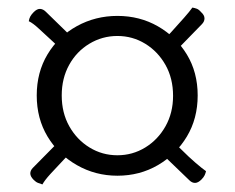

<svg xmlns="http://www.w3.org/2000/svg" viewBox="-20 -614 621 507"><path d="M290 -150Q232 -150 183 -178Q134 -206 105.5 -253.5Q77 -301 77 -362Q77 -423 105.5 -470.5Q134 -518 183 -545Q232 -572 290 -572Q349 -572 397 -544.5Q445 -517 473.5 -470Q502 -423 502 -362Q502 -301 473.5 -253.5Q445 -206 397 -178Q349 -150 290 -150ZM290 -204Q330 -204 363.5 -224.5Q397 -245 417 -280.5Q437 -316 437 -361Q437 -407 417 -442.5Q397 -478 363.5 -498.5Q330 -519 290 -519Q250 -519 216 -498.5Q182 -478 162.5 -442.5Q143 -407 143 -362Q143 -316 163 -280.5Q183 -245 216.5 -224.5Q250 -204 290 -204ZM149 -476 122 -502Q100 -522 83.5 -537.5Q67 -553 56 -558Q57 -565 60 -570.5Q63 -576 69 -582Q78 -591 86 -590.5Q94 -590 101 -583L180 -506ZM436 -471 405 -501 431 -528Q451 -550 466 -567Q481 -584 488 -594Q494 -593 499.5 -591Q505 -589 511 -582Q520 -574 520 -565.5Q520 -557 513 -550ZM480 -138 400 -215 431 -246 458 -220Q479 -199 496.5 -184Q514 -169 524 -162Q523 -157 520.5 -151.5Q518 -146 512 -140Q503 -131 495 -131Q487 -131 480 -138ZM92 -127Q86 -129 80.5 -131Q75 -133 69 -139Q60 -148 60 -156Q60 -164 67 -171L145 -250L175 -220L149 -193Q128 -171 113 -154.5Q98 -138 92 -127Z"/></svg>

Font: Arima Medium
Style: Regular
Weight: 500
Designer: Joana Correia and Natanael Gama
Foundry: NDISCOVER
Version: Version 1.101;gftools[0.9.23]